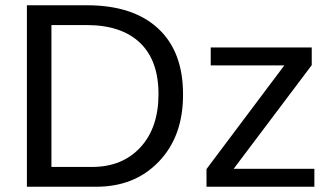

<svg xmlns="http://www.w3.org/2000/svg" viewBox="-20 -708 1262 728"><path d="M674 -351Q675 -192 582 -95Q489 2 339 0H82V-688H310Q484 -688 579 -600.5Q674 -513 674 -351ZM581 -351Q581 -479 510.5 -546Q440 -613 308 -613H175V-75H329Q444 -75 512.5 -149.5Q581 -224 581 -351ZM1172 0H763V-67L1058 -460H779V-528H1162V-461L866 -68H1172Z"/></svg>

Font: Libra Sans
Style: Regular
Weight: 400
Foundry: Context Ltd
Version: Version 1.002